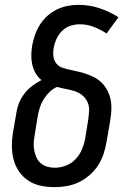

<svg xmlns="http://www.w3.org/2000/svg" viewBox="-20 -763 540 791"><path d="M205 8Q175 8 147 2Q119 -4 96.5 -19Q74 -34 58.5 -56.5Q43 -79 36 -106Q29 -133 29 -162Q29 -191 34 -221L47 -295Q50 -317 58 -337.5Q66 -358 80 -376.5Q94 -395 112.5 -409Q131 -423 151 -433Q137 -444 127.5 -460Q118 -476 113.5 -494.5Q109 -513 109 -532.5Q109 -552 112 -572Q116 -595 123.5 -617Q131 -639 143.5 -659.5Q156 -680 174 -696.5Q192 -713 213.5 -723.5Q235 -734 258 -738.5Q281 -743 303 -743Q349 -743 390.5 -729Q432 -715 468 -692L419 -625Q395 -641 367 -652Q339 -663 308 -663Q289 -663 269.5 -656.5Q250 -650 235.5 -635.5Q221 -621 212.5 -602Q204 -583 201 -564Q198 -547 200 -530.5Q202 -514 212 -501.5Q222 -489 237 -484Q252 -479 268 -475.5Q284 -472 300 -468.5Q316 -465 331 -460Q346 -455 360.5 -448.5Q375 -442 387.5 -432.5Q400 -423 409.5 -410.5Q419 -398 425.5 -384Q432 -370 435.5 -354Q439 -338 439 -321.5Q439 -305 437 -288Q435 -271 432 -254L419 -179Q415 -155 407 -130Q399 -105 384.5 -82.5Q370 -60 349.5 -42Q329 -24 305 -12.5Q281 -1 255.5 3.5Q230 8 205 8ZM205 -72Q228 -72 251 -80.5Q274 -89 291 -107Q308 -125 317.5 -147.5Q327 -170 331 -193L343 -267Q346 -287 347 -306.5Q348 -326 340.5 -342.5Q333 -359 319 -370.5Q305 -382 287.5 -387.5Q270 -393 251.5 -396.5Q233 -400 215 -405Q197 -397 183 -383Q169 -369 159 -352.5Q149 -336 143.5 -318Q138 -300 135 -282L123 -207Q120 -191 119 -175Q118 -159 121 -143.5Q124 -128 130 -114.5Q136 -101 147.5 -91Q159 -81 174 -76.5Q189 -72 205 -72Z"/></svg>

Font: Iosevka Term Curly Md Obl
Style: Regular
Weight: 500
Italic angle: -9°
Designer: Belleve Invis
Foundry: Belleve Invis
Version: Version 32.3.0